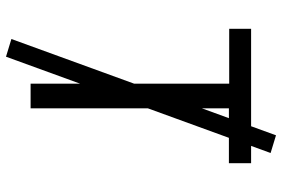

<svg xmlns="http://www.w3.org/2000/svg" viewBox="-170 -688 940 640"><g transform="rotate(90 300.0 -368.0)"><path d="M259 0V-662H76V-735H524V-661H341V0ZM169 82 110 64 431 -818 490 -800Z"/></g></svg>

Font: Bmono
Style: Regular
Weight: 400
Monospace: yes
Designer: Belleve Invis
Foundry: Belleve Invis
Version: Version 11.2.2; ttfautohint (v1.8.2)